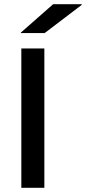

<svg xmlns="http://www.w3.org/2000/svg" viewBox="-20 -889 407 909"><path d="M81 0V-659.5H190V0ZM231.5 -869H367V-866L191.5 -732.5H78.5V-734.5Z"/></svg>

Font: Anek Latin Expanded Medium
Style: Regular
Weight: 500
Width: 7
Designer: Yesha Goshar
Foundry: Ek Type
Version: Version 1.003